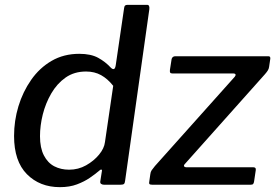

<svg xmlns="http://www.w3.org/2000/svg" viewBox="-20 -762 1135 792"><path d="M409 0Q402 0 397 -3.5Q392 -7 394 -16L400 -54Q402 -62 398 -62.5Q394 -63 387 -56Q373 -44 350.5 -28.5Q328 -13 297.5 -1.5Q267 10 227 10Q144 10 91 -43.5Q38 -97 38 -201Q38 -264 56 -323.5Q74 -383 108.5 -432.5Q143 -482 193 -511Q243 -540 307 -540Q355 -540 385 -523.5Q415 -507 437 -483Q445 -475 450.5 -477.5Q456 -480 458 -497L492 -729Q493 -737 496.5 -739.5Q500 -742 506 -742H587Q598 -742 596 -724L496 -16Q495 -6 491 -3Q487 0 477 0ZM447 -408Q424 -437 397 -452Q370 -467 335 -467Q286 -467 250.5 -442Q215 -417 191.5 -376.5Q168 -336 156.5 -290Q145 -244 145 -200Q145 -152 161 -121Q177 -90 204 -76Q231 -62 265 -62Q303 -62 335 -80Q367 -98 388.5 -124Q410 -150 413 -176ZM608 0Q599 0 596.5 -3Q594 -6 596 -15L600 -43Q601 -53 605.5 -59.5Q610 -66 619 -77L948 -445Q953 -451 951.5 -455Q950 -459 941 -459H691Q684 -459 682 -462.5Q680 -466 681 -474L688 -519Q690 -525 694 -527.5Q698 -530 703 -530H1087Q1096 -530 1095 -520L1090 -486Q1089 -478 1084.5 -471Q1080 -464 1073 -456L743 -86Q737 -80 739.5 -76Q742 -72 748 -72H1025Q1037 -72 1035 -60L1028 -13Q1027 -7 1024.5 -3.5Q1022 0 1014 0H608Z"/></svg>

Font: Libre Franklin Medium
Style: Italic
Weight: 500
Italic angle: -8°
Designer: Pablo Impallari, Rodrigo Fuenzalida, Nhung Nguyen
Foundry: Impallari Type
Version: Version 3.000